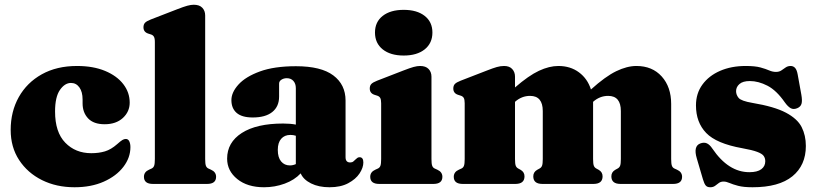

<svg xmlns="http://www.w3.org/2000/svg" viewBox="-20 -775 3446 809"><path d="M526.5 -342.5Q526.5 -304.5 497.8 -278Q469 -251.5 421 -251.5Q374.5 -251.5 351.2 -276.2Q328 -301 328 -339.5V-355.5Q328 -388 314.5 -406.8Q301 -425.5 279 -425.5Q253 -425.5 232.5 -396Q212 -366.5 212 -305Q212 -218 255 -173.8Q298 -129.5 364.5 -129.5Q396.5 -129.5 422.2 -137.2Q448 -145 473.5 -167.5Q488 -180.5 495.5 -185Q503 -189.5 510 -189.5Q520 -189.5 524.8 -179.5Q529.5 -169.5 529.5 -155Q529.5 -110.5 499.8 -71.8Q470 -33 417 -9.5Q364 14 294 14Q217.5 14 156.8 -16.2Q96 -46.5 60.5 -100.8Q25 -155 25 -227.5Q25 -305 59.2 -366Q93.5 -427 156.2 -462Q219 -497 304.5 -497Q373 -497 422.8 -476.2Q472.5 -455.5 499.5 -420.5Q526.5 -385.5 526.5 -342.5Z M844.5 -710V-105Q844.5 -85 847.5 -76.8Q850.5 -68.5 858 -65L869 -60Q890.5 -50.5 890.5 -30Q890.5 0 852.5 0H624.5Q586.5 0 586.5 -30Q586.5 -50.5 608 -60L619 -65Q626.5 -68.5 629.5 -76.8Q632.5 -85 632.5 -105V-598Q632.5 -614 628.2 -620.8Q624 -627.5 615.5 -630L604.5 -633.5Q584.5 -640 584.5 -660Q584.5 -672 591 -679Q597.5 -686 615.5 -693L726.5 -736Q753.5 -746.5 769 -750.8Q784.5 -755 796.5 -755Q820.5 -755 832.5 -742.2Q844.5 -729.5 844.5 -710Z M937 -106.5Q937 -175 999 -214.8Q1061 -254.5 1173 -254.5Q1203.5 -254.5 1226.5 -250V-403.5Q1226.5 -422.5 1216.2 -434Q1206 -445.5 1188.5 -445.5Q1175.5 -445.5 1165.8 -439.2Q1156 -433 1156 -422.5V-368Q1156 -326 1127.2 -303Q1098.5 -280 1045 -280Q999.5 -280 977.2 -299.2Q955 -318.5 955 -353Q955 -386 985 -419Q1015 -452 1075.2 -474Q1135.5 -496 1227 -496Q1333 -496 1384.5 -457.2Q1436 -418.5 1436 -351.5V-112.5Q1436 -90.5 1455.5 -90.5Q1464 -90.5 1469.2 -95Q1474.5 -99.5 1479 -104Q1482.5 -107.5 1486.2 -110Q1490 -112.5 1495 -112.5Q1511 -112.5 1511 -90.5Q1511 -68.5 1495 -44.2Q1479 -20 1447.2 -3Q1415.5 14 1368.5 14Q1323 14 1290.5 -2.2Q1258 -18.5 1247 -44.5Q1221 -16.5 1179.5 -1.2Q1138 14 1092.5 14Q1022.5 14 979.8 -20.5Q937 -55 937 -106.5ZM1150.5 -143.5Q1150.5 -111.5 1164.5 -94.8Q1178.5 -78 1201.5 -78Q1214 -78 1226.5 -83.5V-203Q1216 -206.5 1203.5 -206.5Q1179 -206.5 1164.8 -190.2Q1150.5 -174 1150.5 -143.5Z M1681 -541Q1625 -541 1592.5 -567Q1560 -593 1560 -638Q1560 -682.5 1592.5 -708Q1625 -733.5 1681 -733.5Q1737 -733.5 1769.5 -708Q1802 -682.5 1802 -638Q1802 -593 1769.5 -567Q1737 -541 1681 -541ZM1798 -452V-105Q1798 -85 1801 -76.8Q1804 -68.5 1811.5 -65L1822.5 -60Q1844 -50.5 1844 -30Q1844 0 1806 0H1578Q1540 0 1540 -30Q1540 -50.5 1561.5 -60L1572.5 -65Q1580 -68.5 1583 -76.8Q1586 -85 1586 -105V-340Q1586 -356 1581.8 -362.8Q1577.5 -369.5 1569 -372L1558 -375.5Q1538 -382 1538 -402Q1538 -414 1544.5 -421Q1551 -428 1569 -435L1680 -478Q1707 -488.5 1722.5 -492.8Q1738 -497 1750 -497Q1774 -497 1786 -484.2Q1798 -471.5 1798 -452Z M2150 -452V-406.5Q2207.5 -456.5 2251 -476.8Q2294.5 -497 2332.5 -497Q2383.5 -497 2419.5 -470.2Q2455.5 -443.5 2470 -398Q2531 -453 2576.5 -475Q2622 -497 2661.5 -497Q2728.5 -497 2768.2 -452.8Q2808 -408.5 2808 -337V-105Q2808 -85 2811 -76.8Q2814 -68.5 2821.5 -65L2832.5 -60Q2854 -50.5 2854 -30Q2854 0 2816 0H2594.5Q2556 0 2556 -32Q2556 -50 2572.5 -59.5L2582.5 -65Q2590 -69 2593 -77Q2596 -85 2596 -105V-307Q2596 -371 2542.5 -371Q2507 -371 2479 -346Q2479 -341.5 2479 -337V-105Q2479 -85 2482 -77Q2485 -69 2492.5 -65L2502.5 -59.5Q2519 -50 2519 -32Q2519 0 2480.5 0H2265.5Q2227 0 2227 -32Q2227 -50 2243.5 -59.5L2253.5 -65Q2261 -69 2264 -77Q2267 -85 2267 -105V-307Q2267 -371 2213.5 -371Q2178 -371 2150 -346V-105Q2150 -85 2153 -77Q2156 -69 2163.5 -65L2173.5 -59.5Q2190 -50 2190 -32Q2190 0 2151.5 0H1930Q1892 0 1892 -30Q1892 -50.5 1913.5 -60L1924.5 -65Q1932 -68.5 1935 -76.8Q1938 -85 1938 -105V-340Q1938 -356 1933.8 -362.8Q1929.5 -369.5 1921 -372L1910 -375.5Q1890 -382 1890 -402Q1890 -414 1896.5 -421Q1903 -428 1921 -435L2032 -478Q2057.5 -488 2073.2 -492.5Q2089 -497 2104 -497Q2126.5 -497 2138.2 -484.2Q2150 -471.5 2150 -452Z M3139.5 -433.5Q3110 -433.5 3095.8 -421Q3081.5 -408.5 3081.5 -391Q3081.5 -375.5 3092.2 -362.5Q3103 -349.5 3150 -341.5Q3243 -326 3291.5 -300.2Q3340 -274.5 3357.8 -239.5Q3375.5 -204.5 3375.5 -160Q3375.5 -78.5 3318.8 -32.2Q3262 14 3151 14Q3113 14 3090.2 8Q3067.5 2 3053.8 -4Q3040 -10 3029 -10Q3017 -10 3009 -4Q3001 2 2993 8Q2985 14 2972.5 14Q2960 14 2953.8 6.8Q2947.5 -0.5 2942 -19L2916 -107.5Q2900.5 -159 2930.5 -170.5Q2946.5 -176.5 2958.5 -171Q2970.5 -165.5 2981.5 -149Q3049 -49.5 3137.5 -49.5Q3171 -49.5 3187.8 -62Q3204.5 -74.5 3204.5 -95.5Q3204.5 -108.5 3197.8 -118Q3191 -127.5 3170.2 -135.2Q3149.5 -143 3107.5 -150.5Q2998.5 -170 2955.5 -214.8Q2912.5 -259.5 2912.5 -331Q2912.5 -381.5 2939.8 -418.8Q2967 -456 3014.2 -476.5Q3061.5 -497 3122 -497Q3161.5 -497 3184.2 -490.8Q3207 -484.5 3221.2 -478.2Q3235.5 -472 3249.5 -472Q3263 -472 3272.2 -478.2Q3281.5 -484.5 3290.5 -490.8Q3299.5 -497 3311.5 -497Q3322.5 -497 3330 -489Q3337.5 -481 3341 -461.5L3356.5 -376Q3361 -350.5 3357.2 -337.8Q3353.5 -325 3339 -319Q3323.5 -312.5 3311.5 -319.2Q3299.5 -326 3287 -343.5Q3252 -394 3213.8 -413.8Q3175.5 -433.5 3139.5 -433.5Z"/></svg>

Font: Fraunces 9pt S000 Black
Style: Regular
Weight: 900
Version: Version 1.000; ttfautohint (v1.8.3)